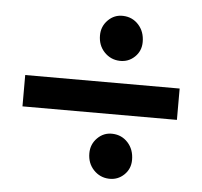

<svg xmlns="http://www.w3.org/2000/svg" viewBox="-43 -571 623 592"><g transform="rotate(5 269.0 -275.0)"><path d="M382 -452Q382 -424 362.5 -405.5Q343 -387 316 -388Q288 -389 268.5 -409.5Q249 -430 249 -461Q249 -489 268.5 -508.5Q288 -528 315 -527Q344 -526 363 -505Q382 -484 382 -452ZM30 -222V-319H508V-222ZM381 -87Q381 -59 361.5 -40.5Q342 -22 315 -23Q287 -24 267.5 -44.5Q248 -65 248 -96Q248 -124 267.5 -143.5Q287 -163 314 -162Q343 -161 362 -140Q381 -119 381 -87Z"/></g></svg>

Font: Girassol
Style: Regular
Weight: 400
Width: 3
Designer: Liam Spradlin
Version: Version 1.004